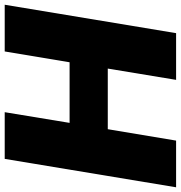

<svg xmlns="http://www.w3.org/2000/svg" viewBox="4 -772 768 815"><g transform="rotate(-90 387.5 -364.0)"><path d="M0.5 0 121.1 -727.5H319.3L273.9 -452.1H531.2L577.1 -727.5H775.4L654.8 0H456.5L504.4 -290H247.1L198.7 0Z"/></g></svg>

Font: Inter 18pt Black
Style: Italic
Weight: 900
Italic angle: -9.3988°
Designer: Rasmus Andersson
Foundry: rsms
Version: Version 4.001;git-66647c0bb